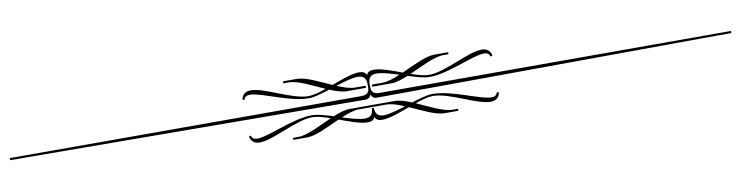

<svg xmlns="http://www.w3.org/2000/svg" viewBox="-20 -1030 6157 1595"><g transform="rotate(-10 3059.0 -232.0)"><path d="M3068 -315V-333C3068 -389 3096 -408 3140 -408C3185 -408 3253 -388 3325 -365C3270 -342 3218 -324 3175 -324H3086V-306H3247C3288 -306 3337 -322 3390 -344C3459 -322 3524 -303 3568 -303C3734 -303 3950 -417 4047 -417C4074 -417 4092 -406 4097 -382L4114 -388C4103 -435 4074 -452 4033 -452C3917 -452 3707 -321 3568 -321C3528 -321 3475 -336 3418 -356C3521 -401 3632 -462 3712 -462H3756V-479H3639C3565 -479 3458 -423 3356 -378C3269 -410 3181 -443 3123 -443C3092 -443 3070 -435 3061 -411H3058C3049 -435 3027 -443 2996 -443C2938 -443 2850 -410 2763 -378C2661 -423 2554 -479 2480 -479H2363V-462H2407C2487 -462 2598 -401 2701 -356C2644 -336 2591 -321 2551 -321C2412 -321 2202 -452 2086 -452C2045 -452 2016 -435 2005 -388L2021 -382C2026 -406 2045 -417 2072 -417C2169 -417 2385 -303 2551 -303C2595 -303 2660 -322 2729 -344C2782 -322 2832 -306 2872 -306H3033V-324H2944C2901 -324 2849 -342 2794 -365C2866 -388 2934 -408 2979 -408C3023 -408 3051 -389 3051 -333V-315C3051 -287 3051 -245 2983 -245H17V-227H139C295 -227 2845 -210 3012 -210C3040 -210 3053 -228 3058 -242H3061C3066 -228 3079 -210 3107 -210C3274 -210 5824 -227 5980 -227H6101V-245H3136C3068 -245 3068 -287 3068 -315ZM2872 -157C2829 -157 2782 -142 2729 -120C2660 -142 2595 -160 2551 -160C2385 -160 2169 -47 2072 -47C2045 -47 2026 -58 2021 -82L2005 -76C2016 -29 2045 -12 2086 -12C2202 -12 2412 -143 2551 -143C2591 -143 2644 -128 2701 -108C2598 -63 2487 -2 2407 -2H2363V15H2480C2554 15 2661 -41 2763 -86C2850 -54 2938 -21 2996 -21C3027 -21 3049 -29 3058 -53H3061C3070 -29 3092 -21 3123 -21C3181 -21 3269 -54 3356 -86C3458 -41 3565 15 3639 15H3756V-2H3712C3632 -2 3521 -63 3418 -108C3475 -128 3528 -143 3568 -143C3707 -143 3917 -12 4033 -12C4074 -12 4103 -29 4114 -76L4097 -82C4092 -58 4074 -47 4047 -47C3950 -47 3734 -160 3568 -160C3524 -160 3459 -142 3390 -120C3337 -142 3288 -157 3247 -157ZM2944 -140H3175C3218 -140 3270 -122 3325 -99C3253 -76 3185 -56 3140 -56C3096 -56 3068 -75 3068 -131H3051C3051 -75 3023 -56 2979 -56C2934 -56 2866 -76 2794 -99C2849 -122 2901 -140 2944 -140Z"/></g></svg>

Font: FoglihtenDeH04
Style: Regular
Weight: 500
Version: Version 0.68